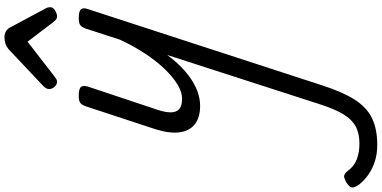

<svg xmlns="http://www.w3.org/2000/svg" viewBox="-620 -445 1671 840"><g transform="rotate(-90 215.0 -24.5)"><path d="M172 16Q121 16 91.5 -7.5Q62 -31 56.5 -75.5Q51 -120 71 -182L170 -483Q177 -503 186.5 -509Q196 -515 215 -515Q247 -515 255 -505.5Q263 -496 257 -476L155 -170Q144 -137 144 -112.5Q144 -88 158 -75.5Q172 -63 204 -63Q233 -63 266 -83Q299 -103 334 -139.5Q369 -176 401.5 -225.5Q434 -275 462 -335L510 -483Q517 -503 526.5 -509Q536 -515 555 -515Q586 -515 594.5 -505.5Q603 -496 596 -476L263 547Q234 638 200 691.5Q166 745 118.5 768Q71 791 1 791Q-38 791 -70.5 780.5Q-103 770 -128 752.5Q-153 735 -170 714Q-182 699 -184.5 685.5Q-187 672 -166 658Q-146 646 -135.5 646Q-125 646 -113 661Q-92 690 -61.5 701.5Q-31 713 7 713Q52 713 82.5 696.5Q113 680 135.5 643Q158 606 178 544L395 -128Q369 -93 342 -66.5Q315 -40 286.5 -21.5Q258 -3 229.5 6.5Q201 16 172 16ZM278 -610Q265 -610 255.5 -621Q246 -632 246 -644Q246 -653 250 -659Q254 -665 258 -669L416 -818Q430 -831 444 -835.5Q458 -840 474 -840Q487 -840 498.5 -833.5Q510 -827 516 -814L598 -661Q602 -654 603 -649Q604 -644 604 -639Q604 -627 589.5 -618.5Q575 -610 565 -610Q555 -610 549.5 -615Q544 -620 539 -626L453 -739L306 -625Q300 -621 293 -615.5Q286 -610 278 -610Z"/></g></svg>

Font: Playwrite NL
Style: Regular
Weight: 400
Designer: Veronika Burian, José Scaglione
Foundry: TypeTogether
Version: Version 1.002